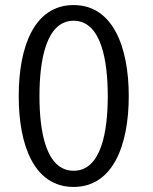

<svg xmlns="http://www.w3.org/2000/svg" viewBox="-20 -725 604 759"><path d="M489 -345C489 -150 426 14 271 14C115 14 54 -150 54 -345C54 -540 115 -705 271 -705C426 -705 489 -540 489 -345ZM406 -345C406 -483 381 -643 271 -643C161 -643 136 -483 136 -345C136 -207 161 -50 271 -50C381 -50 406 -207 406 -345Z"/></svg>

Font: Repo Regular
Style: Regular
Weight: 400
Designer: Stefan Peev
Foundry: Context Ltd
Version: Version 1.502